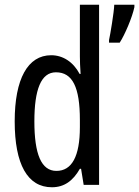

<svg xmlns="http://www.w3.org/2000/svg" viewBox="-20 -780 587 810"><path d="M199 10C251 10 288 -17 317 -68H322L333 0H398V-760H317V-542C317 -521 318 -498 320 -468H316C289 -519 245 -547 196 -547C97 -547 42 -447 42 -268C42 -87 96 10 199 10ZM547 -750V-760H462C461 -728 445 -633 440 -611V-600H485C507 -634 538 -707 547 -750ZM218 -59C154 -59 125 -130 125 -268C125 -402 153 -475 216 -475C286 -475 317 -412 317 -274V-244C317 -120 283 -59 218 -59Z"/></svg>

Font: Noto Sans Devanagari ExtraCondensed
Style: Regular
Weight: 400
Width: 2
Designer: Jelle Bosma - Monotype Design Team
Foundry: Monotype Imaging Inc.
Version: Version 2.004